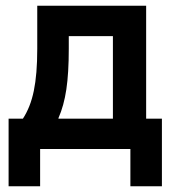

<svg xmlns="http://www.w3.org/2000/svg" viewBox="-20 -520 600 670"><path d="M10 -106H60Q73 -126 82.5 -150Q92 -174 98 -203Q104 -232 107 -268.5Q110 -305 110 -350V-500H490V-106H545V130H435V0H120V130H10ZM374 -106V-394H220V-350Q220 -265 211.5 -208Q203 -151 184 -108V-106Z"/></svg>

Font: PT Root UI Bold
Style: Regular
Weight: 700
Designer: Vitaly Kuzmin
Foundry: ParaType Ltd.
Version: Version 2.000G